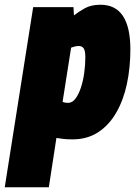

<svg xmlns="http://www.w3.org/2000/svg" viewBox="-69 -580 579 810"><path d="M-49 210 71 -550H241L243 -515Q263 -531 289.5 -545.5Q316 -560 355 -560Q481 -560 481 -371Q481 -295 466.5 -226.5Q452 -158 421.5 -105Q391 -52 345 -22Q299 8 236 8Q214 8 197.5 6Q181 4 169 2L137 210ZM218 -146Q236 -146 249.5 -164Q263 -182 272.5 -211Q282 -240 286.5 -273.5Q291 -307 291 -338Q291 -366 284 -376Q277 -386 263 -386Q254 -386 245.5 -383.5Q237 -381 231 -379L195 -150Q205 -146 218 -146Z"/></svg>

Font: Georama Semi Condensed Black
Style: Italic
Weight: 900
Width: 4
Italic angle: -9°
Designer: Jean-Baptiste Levee
Foundry: Production Type
Version: Version 1.000